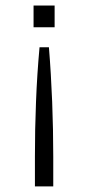

<svg xmlns="http://www.w3.org/2000/svg" viewBox="-20 -620 318 690"><path d="M105.5 49.8H171.4V-57.1Q171.4 -105.5 170.4 -154.8Q169.4 -204.1 167.5 -253.9Q165.5 -303.7 162.6 -353Q159.7 -402.3 155.8 -450.2H122.1Q117.7 -402.3 114.5 -353Q111.3 -303.7 109.4 -253.9Q107.4 -204.1 106.4 -154.8Q105.5 -105.5 105.5 -57.1ZM100.6 -522H176.3V-600.1H100.6Z"/></svg>

Font: Saysettha
Style: Regular
Weight: 400
Designer: John M. Durdin
Foundry: Lao Script for Windows
Version: Version 2.201